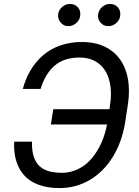

<svg xmlns="http://www.w3.org/2000/svg" viewBox="-20 -952 710 982"><path d="M52.6 -227.3H143.5Q142.8 -187.5 150.2 -158.9Q157.7 -130.3 175.2 -109.6Q192.8 -88.8 223 -78.5Q253.2 -68.2 296.9 -68.2Q341.6 -68.2 381 -87.9Q420.5 -107.6 449.2 -141.9Q478 -176.1 498 -220.3Q518.1 -264.6 527.3 -315.3H240.1L252.8 -393.5H539.8L541.2 -403.4Q554 -478.7 540.1 -536Q526.3 -593.4 486.7 -625.5Q447.1 -657.7 386.4 -657.7Q307.9 -657.7 259.9 -616.7Q212 -575.6 187.5 -497.2H96.6Q110.8 -550.1 136.9 -593.6Q163 -637.1 200.3 -669.4Q237.6 -701.7 288.4 -719.5Q339.1 -737.2 399.1 -737.2Q486.9 -737.2 545.6 -696Q604.4 -654.8 626.8 -579.5Q649.1 -504.3 632.1 -404.8L619.3 -321Q602.3 -221.9 555.2 -146.8Q508.2 -71.7 438 -30.9Q367.9 9.9 284.1 9.9Q220.9 9.9 174.2 -8.2Q127.5 -26.3 100.5 -58.8Q73.5 -91.3 61.6 -133.5Q49.7 -175.8 52.6 -227.3ZM533.4 -818.2Q509.6 -818.2 493.8 -836.8Q478 -855.5 482.2 -880.7Q485.8 -902.7 503.6 -917.3Q521.3 -931.8 541.9 -931.8Q568.5 -931.8 583.6 -913.9Q598.7 -896 594.5 -869.3Q591.3 -848.4 573.7 -833.3Q556.1 -818.2 533.4 -818.2ZM328.8 -818.2Q305.4 -818.2 289.8 -837.2Q274.1 -856.2 277.7 -880.7Q280.9 -902.3 298.7 -917.1Q316.4 -931.8 337.4 -931.8Q364 -931.8 379.1 -913.9Q394.2 -896 389.9 -869.3Q386.7 -848.4 369.1 -833.3Q351.6 -818.2 328.8 -818.2Z"/></svg>

Font: Karasuma Gothic
Style: Italic
Weight: 400
Italic angle: -9.39999°
Designer: Rasmus Andersson / Ryoko Nishizuka
Foundry: Genbu
Version: Version 1.00